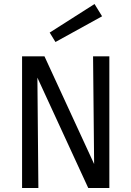

<svg xmlns="http://www.w3.org/2000/svg" viewBox="-20 -935 654 955"><path d="M227.1 -772.9 450.2 -915 487.8 -854 255.9 -726.1ZM170.9 0H89.8V-654.8H201.2L448.2 -119.1L442.9 -654.8H523.9V0H418.9L166 -548.8Z"/></svg>

Font: IntelOne Mono
Style: Regular
Weight: 400
Designer: Fred Shallcrass
Foundry: Frere-Jones Type LLC
Version: Version 1.200;hotconv 1.1.0;makeotfexe 2.6.0;FJTRelease1.2